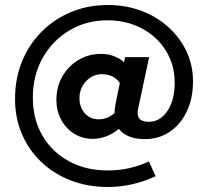

<svg xmlns="http://www.w3.org/2000/svg" viewBox="-20 -602 828 766"><path d="M411 144Q330 144 262.5 118Q195 92 145 44.5Q95 -3 67.5 -67Q40 -131 40 -207Q40 -288 67.5 -356Q95 -424 145.5 -475Q196 -526 263.5 -554Q331 -582 411 -582Q482 -582 543.5 -559Q605 -536 651.5 -494Q698 -452 724 -397Q750 -342 750 -277Q750 -210 725.5 -158Q701 -106 657.5 -76.5Q614 -47 558 -47Q486 -47 454 -88Q432 -69 405 -58.5Q378 -48 350 -48Q309 -48 276 -68.5Q243 -89 224 -124.5Q205 -160 205 -203Q205 -255 228.5 -296.5Q252 -338 292.5 -362.5Q333 -387 383 -387Q436 -387 475 -354L479 -374H575L531 -168Q520 -116 573 -116Q619 -116 648 -159.5Q677 -203 677 -271Q677 -343 642 -399.5Q607 -456 546 -488.5Q485 -521 408 -521Q324 -521 256.5 -480.5Q189 -440 150 -370.5Q111 -301 111 -213Q111 -127 149 -61.5Q187 4 254.5 41Q322 78 410 78Q456 78 497 68.5Q538 59 574 42L601 101Q508 144 411 144ZM373 -126Q409 -126 437 -151Q437 -164 440 -182L458 -271Q434 -306 386 -306Q350 -306 323.5 -278Q297 -250 297 -211Q297 -174 318.5 -150Q340 -126 373 -126Z"/></svg>

Font: Red Hat Display
Style: Bold
Weight: 700
Designer: Pentagram, MCKL
Foundry: Pentagram, MCKL
Version: Version 1.023; ttfautohint (v1.8.3)